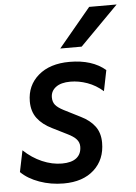

<svg xmlns="http://www.w3.org/2000/svg" viewBox="-57 -855 647 912"><g transform="rotate(-5 267.0 -399.5)"><path d="M7 -59 28 -161Q68 -123 115.5 -102.5Q163 -82 210 -82Q256 -82 279.5 -101Q303 -120 303 -155Q303 -175 289.5 -190Q276 -205 247 -219L177 -254Q132 -276 107.5 -308.5Q83 -341 83 -389Q83 -465 138 -512.5Q193 -560 287 -560Q395 -560 458 -506L438 -407Q404 -437 363.5 -451.5Q323 -466 283 -466Q238 -466 213.5 -447.5Q189 -429 189 -399Q189 -377 200.5 -363Q212 -349 239 -335L318 -295Q361 -274 384.5 -242.5Q408 -211 408 -164Q408 -84 355 -35.5Q302 13 210 13Q149 13 94.5 -6.5Q40 -26 7 -59ZM403 -812H534L351 -627H249Z"/></g></svg>

Font: Application Medium
Style: Italic
Weight: 500
Italic angle: -12°
Designer: Wei Huang
Foundry: Wei Huang
Version: Version 0.012